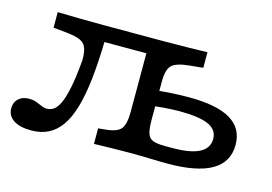

<svg xmlns="http://www.w3.org/2000/svg" viewBox="-67 -537 955 673"><g transform="rotate(15 410.0 -200.5)"><path d="M85.6 11.3Q44.1 11.3 21.3 -3.8Q-1.6 -19 -1.6 -46Q-1.6 -68 12.7 -81.1Q26.9 -94.2 50.4 -94.2Q66 -94.2 77.4 -89.9Q88.7 -85.7 98.9 -81.1Q109.1 -76.5 119.2 -76.5Q131.5 -76.5 142.7 -83.6Q154 -90.7 163.9 -110.7Q173.8 -130.8 182 -169.6Q190.2 -208.4 195.7 -271.9Q196.6 -316.4 180.7 -332Q164.9 -347.6 116.2 -352.3L68.7 -356.9L68.6 -413.4Q105.6 -412.6 144.3 -411.8Q183 -411 235.5 -411H237.9H444.3H445.1Q497.6 -411 536.4 -411.8Q575.1 -412.6 612 -413.4V-356.9L564.5 -352.3Q515.8 -347.6 499.9 -332Q484.1 -316.4 484.1 -271.9V-206.7H406.1V-367.9L421.1 -354.5H238.7L254.1 -362.6Q252.4 -281.5 245.5 -220Q238.7 -158.5 225.8 -114.5Q212.9 -70.5 193.3 -42.8Q173.6 -15.1 147 -1.9Q120.3 11.3 85.6 11.3ZM445.1 -2.5Q403.3 -2.4 371.7 -1.6Q340 -0.9 310.8 -0.1V-56.5L335.4 -58.9Q379.2 -62.8 392.6 -80.2Q406.1 -97.6 406.1 -141.5V-206.7H484.1V-134.5Q484.1 -102.2 489.3 -85.4Q494.5 -68.5 509.5 -62.9Q524.4 -57.3 553.4 -57.3H579.7Q645.4 -57.3 677.7 -74.1Q710.1 -90.9 710.1 -124.8Q710.1 -157.9 676.9 -173.1Q643.7 -188.4 570.8 -188.4Q544.9 -188.4 511.9 -185.7Q479 -183 445.6 -178.4L444.8 -233.2Q475.7 -238.8 514.7 -241.5Q553.6 -244.2 590.8 -244.2Q691.5 -244.2 741.4 -214.7Q791.3 -185.2 791.3 -124.9Q791.3 -62.2 737.8 -31.1Q684.4 0 577.4 0Q549.8 0 515.1 -1.2Q480.4 -2.5 445.1 -2.5Z"/></g></svg>

Font: Playfair 5pt SemiExpanded Light
Style: Regular
Weight: 300
Width: 6
Designer: Claus Eggers Sørensen
Foundry: Claus Eggers Sørensen
Version: Version 2.203